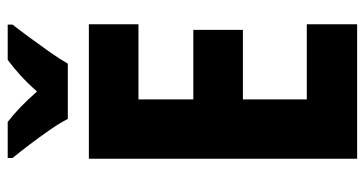

<svg xmlns="http://www.w3.org/2000/svg" viewBox="-250 -720 970 511"><g transform="rotate(-90 235.5 -465.0)"><path d="M426 0H68V-714H426V-582H226V-436H411V-304H226V-134H426ZM174 -770Q164 -790 145 -817.5Q126 -845 105.5 -872Q85 -899 70 -917V-930H166Q205 -900 247 -852Q270 -878 290.5 -896.5Q311 -915 331 -930H425V-917Q410 -898 390.5 -871.5Q371 -845 352 -818Q333 -791 321 -770Z"/></g></svg>

Font: Noto Sans Armenian Condensed ExtraBold
Style: Regular
Weight: 800
Width: 3
Designer: Monotype Design Team
Foundry: Monotype Imaging Inc.
Version: Version 2.008; ttfautohint (v1.8.4.7-5d5b)